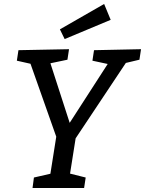

<svg xmlns="http://www.w3.org/2000/svg" viewBox="-20 -948 731 968"><path d="M144 0 151 -53 247 -75 232 -59 266 -274 272 -235 129 -640 145 -624 65 -642 73 -695 328 -700 320 -647 220 -626 229 -645 338 -308H318L533 -641L539 -622L446 -642L454 -695L691 -700L683 -647L599 -627L622 -642L351 -235L365 -274L331 -59L324 -75L412 -53L404 0ZM306 -751 282 -800 505 -928 538 -848Z"/></svg>

Font: Bitter Thin Medium
Style: Italic
Weight: 500
Italic angle: -9°
Version: Version 3.021